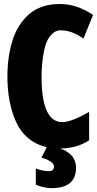

<svg xmlns="http://www.w3.org/2000/svg" viewBox="-20 -744 493 974"><path d="M201.2 -473.6Q190.9 -418.5 190.9 -355Q190.9 -124.5 295.9 -124.5Q341.8 -124.5 432.1 -176.3V-32.2Q371.1 7.8 288.6 9.3L287.6 11.7Q300.3 13.2 315.9 23.2Q331.5 33.2 341.6 43.2Q351.6 53.2 358.6 70.1Q365.7 86.9 365.7 106.9Q365.7 210.4 241.7 210.4Q224.6 210.4 204.6 206.1Q184.6 201.7 172.9 197.3L161.6 192.9V110.4Q197.8 124.5 225.8 124.5Q253.9 124.5 253.9 101.1Q253.9 87.9 238 76.7Q222.2 65.4 206.1 60.5L190.4 55.7Q211.4 14.6 217.3 2.4Q162.6 -9.8 122.6 -43.7Q82.5 -77.6 60.5 -127.9Q17.6 -224.1 17.6 -356Q17.6 -452.6 42 -534.2Q66.4 -616.7 125 -669.9Q185.5 -723.6 283.2 -723.6Q326.2 -723.6 366 -710.9Q405.8 -698.2 452.1 -668.5L403.3 -547.9Q399.9 -551.3 384.5 -560.5Q369.1 -569.8 356.4 -575.4Q343.8 -581.1 325.4 -585.7Q307.1 -590.3 285.9 -590.3Q264.6 -590.3 246.1 -573.5Q227.5 -556.6 217.3 -532.2Q207 -507.8 201.2 -473.6Z"/></svg>

Font: Open Sans Hebrew Condensed Extra Bold
Style: Regular
Weight: 800
Width: 3
Foundry: Ascender Corporation, Yanek Iontef
Version: Version 2.001;PS 002.001;hotconv 1.0.70;makeotf.lib2.5.58329